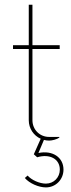

<svg xmlns="http://www.w3.org/2000/svg" viewBox="-20 -589 302 815"><path d="M143.1 60.5 166.5 4.9C173.3 6.8 180.7 7.8 188.5 7.8C201.7 7.8 221.7 2.4 231.9 -4.9V-7.8H188.5C148.4 -7.8 117.7 -39.1 117.7 -78.6V-380.9H233.4V-397H117.7V-568.8H102.1V-397H35.2V-380.9H102.1V-78.6C102.1 -43.5 123 -13.2 152.8 0L123.5 65.9L137.7 78.6C191.4 62.5 233.9 85.9 233.9 130.9C233.9 164.1 208.5 190.4 174.8 190.4C147.9 190.4 113.8 175.3 97.2 156.2L85.4 166.5C104.5 189 144 206.5 174.8 206.5C216.8 206.5 249.5 172.9 249.5 130.9C249.5 78.6 202.6 47.9 143.1 60.5Z"/></svg>

Font: Now Thin
Style: Regular
Weight: 100
Designer: Alfredo Marco Pradil
Foundry: Alfredo Marco Pradil
Version: Version 1.200;hotconv 1.0.109;makeotfexe 2.5.65596